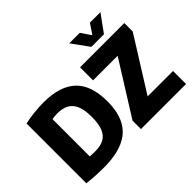

<svg xmlns="http://www.w3.org/2000/svg" viewBox="-180 -1290 1638 1638"><g transform="rotate(-45 639.0 -470.5)"><path d="M54.5 -2.5V-724Q108 -735.5 166.8 -742.2Q225.5 -749 283 -749Q481 -749 578.8 -656.5Q676.5 -564 676.5 -370Q676.5 -238 630 -154.2Q583.5 -70.5 490 -30.8Q396.5 9 253 9Q152.5 9 54.5 -2.5ZM488.5 -370.5Q488.5 -454.5 467 -504.8Q445.5 -555 404.5 -577.2Q363.5 -599.5 301.5 -599.5Q269 -599.5 237.5 -593.5V-143.5Q270 -141.5 302.5 -141.5Q365.5 -141.5 406.2 -163.5Q447 -185.5 467.8 -235.8Q488.5 -286 488.5 -370.5ZM948.5 -157H1255V0H711V-101.5L1012.5 -583H716V-740H1250V-638.5ZM1045 -950H1172L1059.5 -795H908L795.5 -950H922.5L984 -859.5Z"/></g></svg>

Font: Encode Sans Semi Condensed ExBd
Style: Regular
Weight: 800
Width: 4
Designer: Multiple Designers
Foundry: Impallari Type
Version: Version 2.000